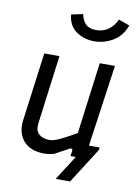

<svg xmlns="http://www.w3.org/2000/svg" viewBox="-95 -803 719 995"><g transform="rotate(10 265.0 -305.0)"><path d="M269 130 397 -70H465L464 -57L345 130ZM188 11Q115 11 78 -31Q41 -73 51 -145L98 -500H178L131 -139Q126 -99 146.5 -81Q167 -63 202 -63Q213 -63 227 -67Q241 -71 267.5 -84Q294 -97 341 -124L390 -500H470L399 0H324L328 -25Q330 -34 324.5 -37.5Q319 -41 311 -36Q289 -24 271 -14Q253 -4 238 4Q226 7 213 9Q200 11 188 11ZM342 -607Q287 -607 246 -636Q205 -665 200 -723L261 -736Q268 -702 286.5 -684Q305 -666 341 -666Q380 -666 406.5 -686Q433 -706 449 -740L507 -719Q485 -661 439 -634Q393 -607 342 -607Z"/></g></svg>

Font: Finlandica
Style: Italic
Weight: 400
Italic angle: -8°
Designer: Niklas Ekholm, Juho Hiilivirta, Jaakko Suomalainen
Foundry: Helsinki Type Studio
Version: Version 1.064